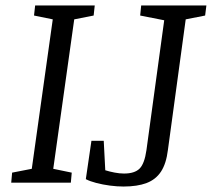

<svg xmlns="http://www.w3.org/2000/svg" viewBox="-20 -668 775 702"><path d="M21 0 24.3 -36.8 96.2 -50.8 172.9 -597.2 104.4 -611.2 108.5 -648H326.4L322.4 -611.2L251.4 -597.2L174.7 -50.8L242.3 -36.8L239 0ZM431.4 14Q408.4 14 382.1 10.6Q355.8 7.1 332.5 1.1Q309.2 -4.9 293.8 -13L314.3 -153.3H359.3L364.9 -45.5Q380.1 -40.7 398.6 -37.1Q417.1 -33.5 433.4 -33.5Q472.3 -33.5 490.4 -51.6Q508.4 -69.7 515.4 -118.8L580.4 -593.9L492.5 -611.2L496.2 -648H734.6L730 -611.2L659 -597.2L593.9 -119.6Q587.9 -70.1 568.8 -40.8Q549.7 -11.6 515.9 1.2Q482.1 14 431.4 14Z"/></svg>

Font: Faustina Light
Style: Italic
Weight: 300
Italic angle: -8°
Designer: Alfonso Garcia
Foundry: http://www.omnibus-type.com
Version: Version 1.200